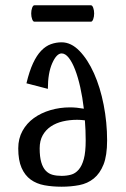

<svg xmlns="http://www.w3.org/2000/svg" viewBox="-20 -691 475 726"><path d="M49 0ZM213 -531Q249 -531 280.5 -498.5Q312 -466 335.5 -413.5Q359 -361 372 -294.5Q385 -228 385 -160Q385 -103 371.5 -69Q358 -35 334.5 -16Q311 3 279.5 9Q248 15 213 15Q178 15 148 9.5Q118 4 96 -12Q74 -28 61.5 -56.5Q49 -85 49 -130Q49 -167 65 -196Q81 -225 108 -244.5Q135 -264 170.5 -274.5Q206 -285 245 -285Q269 -285 297 -280Q292 -323 283.5 -361Q275 -399 264 -427.5Q253 -456 240 -472.5Q227 -489 213 -489Q194 -489 177.5 -452Q161 -415 161 -355L80 -376Q91 -422 105 -452Q119 -482 136 -499.5Q153 -517 172.5 -524Q192 -531 213 -531ZM304 -160Q304 -198 301 -236Q293 -237 286 -237.5Q279 -238 272 -238Q243 -238 217.5 -232Q192 -226 172.5 -213Q153 -200 141.5 -179.5Q130 -159 130 -130Q130 -98 136 -77.5Q142 -57 153 -45.5Q164 -34 179 -30Q194 -26 213 -26Q232 -26 248.5 -30.5Q265 -35 277.5 -49.5Q290 -64 297 -90Q304 -116 304 -160ZM324 -671Q329 -671 332.5 -661.5Q336 -652 336 -640Q336 -628 332.5 -618.5Q329 -609 324 -609H110Q105 -609 101.5 -618.5Q98 -628 98 -640Q98 -652 101.5 -661.5Q105 -671 110 -671Z"/></svg>

Font: Combo
Style: Regular
Weight: 400
Designer: Eduardo Rodriguez Tunni
Foundry: Eduardo Rodriguez Tunni
Version: Version 1.001